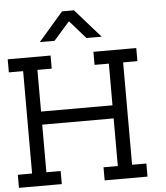

<svg xmlns="http://www.w3.org/2000/svg" viewBox="-60 -976 890 1030"><g transform="rotate(-5 384.5 -461.5)"><path d="M461.5 -70.5H538.5V-326.9H153.8V-70.5H230.8V0H0V-70.5H76.9V-621.8H0V-692.3H230.8V-621.8H153.8V-397.4H538.5V-621.8H461.5V-692.3H692.3V-621.8H615.4V-70.5H692.3V0H461.5ZM343.6 -865.4 259 -769.2H179.5L312.8 -923.1H376.9L512.8 -769.2H430.8L346.2 -865.4Z"/></g></svg>

Font: Slabo 13px
Style: Regular
Weight: 400
Designer: John Hudson
Foundry: Tiro Typeworks Ltd.
Version: Version 1.02 Build 005a